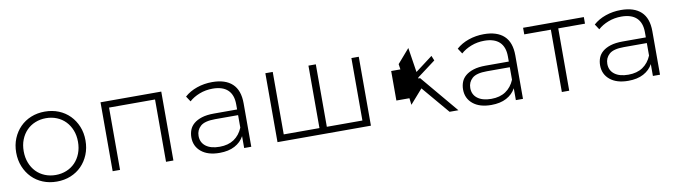

<svg xmlns="http://www.w3.org/2000/svg" viewBox="-31 -979 5049 1435"><g transform="rotate(-10 2493.0 -261.5)"><path d="M316 4Q259 4 211 -15.5Q163 -35 128 -70.5Q93 -106 73 -155Q53 -204 53 -262Q53 -320 73 -368.5Q93 -417 128 -452.5Q163 -488 211 -507.5Q259 -527 316 -527Q373 -527 421 -507.5Q469 -488 504 -452.5Q539 -417 559 -368.5Q579 -320 579 -262Q579 -204 559 -155Q539 -106 504 -70.5Q469 -35 421 -15.5Q373 4 316 4ZM316 -46Q360 -46 398 -61.5Q436 -77 463.5 -105.5Q491 -134 506.5 -174Q522 -214 522 -262Q522 -310 506.5 -349.5Q491 -389 463.5 -417.5Q436 -446 398 -461.5Q360 -477 316 -477Q272 -477 234 -461.5Q196 -446 168.5 -417.5Q141 -389 125.5 -349.5Q110 -310 110 -262Q110 -214 125.5 -174Q141 -134 168.5 -105.5Q196 -77 234 -61.5Q272 -46 316 -46Z M795 0H739V-523H1200V0H1144V-473H795Z M1735 -250H1561Q1481 -250 1449 -221Q1417 -192 1417 -148Q1417 -98 1454.5 -69.5Q1492 -41 1559 -41Q1624 -41 1668 -70.5Q1712 -100 1735 -155ZM1551 4Q1462 4 1412 -37.5Q1362 -79 1362 -146Q1362 -176 1372 -202.5Q1382 -229 1405.5 -249Q1429 -269 1466.5 -281Q1504 -293 1559 -293H1735V-332Q1735 -404 1696 -441Q1657 -478 1581 -478Q1528 -478 1481.5 -460Q1435 -442 1403 -413L1376 -454Q1415 -489 1470 -508Q1525 -527 1586 -527Q1686 -527 1738.5 -478Q1791 -429 1791 -330V0H1737V-90Q1713 -46 1666 -21Q1619 4 1551 4Z M2046 -49H2317V-523H2373V-49H2643V-523H2699V0H1990V-523H2046Z M3112 -282 3121 -288 3363 0H3296L3119 -209L3024 -101L3018 -152H2919V-376H2989L2983 -417L3075 -523L3104 -336L3235 -435L3250 -398L3110 -293Z M3797 -250H3623Q3543 -250 3511 -221Q3479 -192 3479 -148Q3479 -98 3516.5 -69.5Q3554 -41 3621 -41Q3686 -41 3730 -70.5Q3774 -100 3797 -155ZM3613 4Q3524 4 3474 -37.5Q3424 -79 3424 -146Q3424 -176 3434 -202.5Q3444 -229 3467.5 -249Q3491 -269 3528.5 -281Q3566 -293 3621 -293H3797V-332Q3797 -404 3758 -441Q3719 -478 3643 -478Q3590 -478 3543.5 -460Q3497 -442 3465 -413L3438 -454Q3477 -489 3532 -508Q3587 -527 3648 -527Q3748 -527 3800.5 -478Q3853 -429 3853 -330V0H3799V-90Q3775 -46 3728 -21Q3681 4 3613 4Z M4204 0H4148V-473H3946V-523H4407V-473H4204Z M4837 -250H4663Q4583 -250 4551 -221Q4519 -192 4519 -148Q4519 -98 4556.5 -69.5Q4594 -41 4661 -41Q4726 -41 4770 -70.5Q4814 -100 4837 -155ZM4653 4Q4564 4 4514 -37.5Q4464 -79 4464 -146Q4464 -176 4474 -202.5Q4484 -229 4507.5 -249Q4531 -269 4568.5 -281Q4606 -293 4661 -293H4837V-332Q4837 -404 4798 -441Q4759 -478 4683 -478Q4630 -478 4583.5 -460Q4537 -442 4505 -413L4478 -454Q4517 -489 4572 -508Q4627 -527 4688 -527Q4788 -527 4840.5 -478Q4893 -429 4893 -330V0H4839V-90Q4815 -46 4768 -21Q4721 4 4653 4Z"/></g></svg>

Font: Montserrat-Alt1 Light
Style: Regular
Weight: 300
Designer: Differentunic
Foundry: Differentunic
Version: Version 7.222